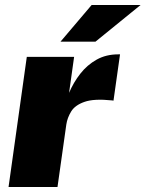

<svg xmlns="http://www.w3.org/2000/svg" viewBox="-20 -743 578 763"><path d="M14 0 86.5 -517H274.5L254.5 -374Q272 -415.5 299.2 -450.2Q326.5 -485 364 -506Q401.5 -527 449.5 -527Q453 -527 455 -527Q457 -527 457 -527L431 -343Q429.5 -343.5 428.5 -343.5Q427.5 -343.5 425 -344Q353.5 -351.5 315.8 -338.2Q278 -325 262.8 -300Q247.5 -275 243.5 -248L208.5 0ZM220.5 -577.5 344 -723H538.5L359.5 -577.5Z"/></svg>

Font: Public Sans Thin Black
Style: Italic
Weight: 900
Italic angle: -8°
Version: Version 2.001